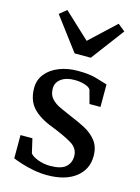

<svg xmlns="http://www.w3.org/2000/svg" viewBox="-130 -938 745 1021"><g transform="rotate(15 243.0 -428.0)"><path d="M107.5 -158.5 125.5 -80.5Q135 -66 167 -53.5Q199 -41 236 -41Q296 -41 321.5 -64Q347 -87 347 -123.5Q347 -166.5 307 -190.8Q267 -215 195 -243.5Q121 -271 84 -311.8Q47 -352.5 47 -420Q47 -464.5 73.8 -497.8Q100.5 -531 146.5 -549.2Q192.5 -567.5 249.5 -567.5Q314 -567.5 354.8 -554.8Q395.5 -542 414 -537V-413H353.5L333.5 -487Q327 -499.5 301.5 -507.8Q276 -516 246.5 -516Q199.5 -516.5 171.5 -496.2Q143.5 -476 143.5 -442.5Q143.5 -407.5 162.5 -387Q181.5 -366.5 211.2 -352.8Q241 -339 274 -325Q318 -307.5 357.5 -286.5Q397 -265.5 421.8 -233.2Q446.5 -201 446.5 -150.5Q446.5 -77.5 389.8 -33.2Q333 11 232.5 11Q195.5 11 157.8 3.8Q120 -3.5 89.5 -13.2Q59 -23 42 -30.5V-158.5ZM110.5 -865.5 252 -733.5 393 -865.5 432.5 -833.5 296.5 -652.5H207.5L71.5 -833.5Z"/></g></svg>

Font: Merriweather
Style: Regular
Weight: 400
Designer: Eben Sorkin
Foundry: Eben Sorkin
Version: Version 2.100; ttfautohint (v1.7.19-72a1) -l 8 -r 50 -G 200 